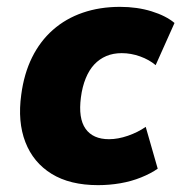

<svg xmlns="http://www.w3.org/2000/svg" viewBox="-20 -529 529 560"><path d="M266 11Q184 11 130.5 -22Q77 -55 54 -114.5Q31 -174 42 -253Q50 -314 73.5 -361.5Q97 -409 134.5 -442Q172 -475 221.5 -492Q271 -509 330 -509Q380 -509 422 -496Q464 -483 489 -462L434 -339Q415 -355 388.5 -364.5Q362 -374 335 -374Q310 -374 290 -365.5Q270 -357 255 -341Q240 -325 230 -300.5Q220 -276 216 -245Q208 -184 229.5 -153.5Q251 -123 298 -123Q324 -123 353 -133Q382 -143 405 -159L440 -37Q420 -23 391.5 -11.5Q363 0 331 5.5Q299 11 266 11Z"/></svg>

Font: Nunito Sans 10pt SemiCondensed Black
Style: Italic
Weight: 900
Width: 4
Italic angle: -9°
Designer: Vernon Adams
Foundry: Vernon Adams
Version: Version 3.101;gftools[0.9.27]